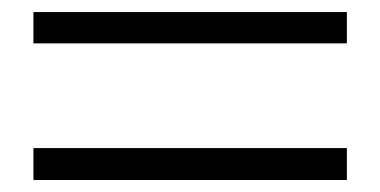

<svg xmlns="http://www.w3.org/2000/svg" viewBox="-20 -515 628 317"><path d="M35.2 -217.8V-270.5H552.7V-217.8ZM35.2 -443.4V-495.1H552.7V-443.4Z"/></svg>

Font: Bpmf GenRyu Min B
Style: B
Weight: 700
Foundry: But Ko
Version: Version 1.320